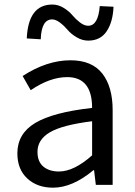

<svg xmlns="http://www.w3.org/2000/svg" viewBox="-20 -826 603 858"><path d="M216.8 12.7Q146.5 12.7 102.1 -28.3Q57.6 -69.3 57.6 -140.6Q57.6 -228.5 137.2 -276.4Q216.8 -324.2 391.6 -343.8Q391.6 -481.4 280.3 -481.4Q203.1 -481.4 117.2 -422.9L81.1 -486.3Q189.5 -556.6 294.9 -556.6Q390.6 -556.6 437 -497.6Q483.4 -438.5 483.4 -334V0H408.2L400.4 -65.4H397.5Q303.7 12.7 216.8 12.7ZM243.2 -59.6Q310.5 -59.6 391.6 -131.8V-284.2Q258.8 -267.6 203.1 -234.9Q147.5 -202.1 147.5 -147.5Q147.5 -103.5 173.8 -81.5Q200.2 -59.6 243.2 -59.6ZM374 -644.5Q347.7 -644.5 322.8 -659.2Q297.9 -673.8 282.7 -691.9Q267.6 -710 248.5 -724.6Q229.5 -739.3 212.9 -739.3Q165 -739.3 162.1 -650.4L99.6 -654.3Q106.4 -805.7 213.9 -805.7Q240.2 -805.7 264.2 -791Q288.1 -776.4 303.2 -758.3Q318.4 -740.2 337.4 -725.6Q356.4 -710.9 374 -710.9Q418.9 -710.9 425.8 -798.8L487.3 -795.9Q484.4 -727.5 456.5 -686Q428.7 -644.5 374 -644.5Z"/></svg>

Font: Gen Shin Gothic Regular
Style: Regular
Weight: 400
Designer: [Source Han Sans]
Ryoko NISHIZUKA  (kana & ideographs); Paul D. Hunt (Latin, Greek & Cyrillic); Wenlong ZHANG  (bopomofo
Version: Version 1.002.20150607